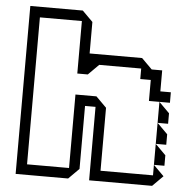

<svg xmlns="http://www.w3.org/2000/svg" viewBox="-52 -770 788 820"><g transform="rotate(5 342.5 -360.0)"><path d="M630 -270V-360L675 -315V-270ZM630 -180V-270L675 -225V-180ZM630 -90V-180L675 -135V-90ZM45 0V-720H270L315 -675V-540H540L585 -495H630V-405H675V-360H585V-450H540V-495H360L315 -450H270V-675H90V-45H270V-360H360L405 -315V-45H630V-90L675 -45L630 0H360V-315H315V-45L270 0Z"/></g></svg>

Font: Rubik Iso
Style: Regular
Weight: 400
Designer: Hubert and Fischer, NaN
Foundry: Hubert and Fischer, NaN
Version: Version 2.200